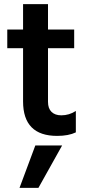

<svg xmlns="http://www.w3.org/2000/svg" viewBox="-20 -649 419 924"><path d="M74 255 150 51H279L165 255ZM211 -417V-159Q211 -127 228 -110.5Q245 -94 275 -94Q313 -94 345 -115V-12Q310 5 255 5Q91 5 91 -161V-417H15V-507H91V-629H211V-507H337V-417Z"/></svg>

Font: Hind SemiBold
Style: Regular
Weight: 600
Designer: Manushi Parikh, Satya Rajpurohit
Foundry: Indian Type Foundry
Version: Version 2.001;PS 1.0;hotconv 1.0.79;makeotf.lib2.5.61930; tt